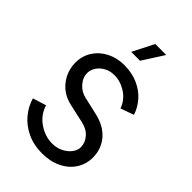

<svg xmlns="http://www.w3.org/2000/svg" viewBox="-288 -1101 1223 1223"><g transform="rotate(45 323.0 -489.5)"><path d="M50 -195 140 -223Q161 -156 218.5 -117Q276 -78 339 -78Q381 -78 414.5 -95Q448 -112 467 -138Q486 -164 486 -190Q486 -231 457.5 -264Q429 -297 379 -308L253 -336Q173 -353 126.5 -412.5Q80 -472 80 -549Q80 -608 110.5 -655.5Q141 -703 194 -730Q247 -757 311 -757Q382 -757 437.5 -732Q493 -707 528.5 -665.5Q564 -624 579 -576L490 -544Q468 -603 417.5 -635Q367 -667 312 -667Q274 -667 244 -650.5Q214 -634 197 -608Q180 -582 180 -555Q180 -513 210.5 -478.5Q241 -444 287 -434L401 -408Q491 -388 539 -332Q587 -276 587 -198Q587 -139 556 -91Q525 -43 468.5 -15.5Q412 12 339 12Q263 12 203 -16.5Q143 -45 104 -92.5Q65 -140 50 -195ZM356 -991H455L363 -847H283Z"/></g></svg>

Font: Evergrow Sans 
Style: Medium
Weight: 500
Foundry: 10Web
Version: Version 1.000